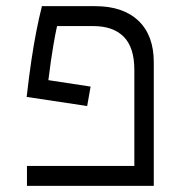

<svg xmlns="http://www.w3.org/2000/svg" viewBox="-20 -606 626 626"><path d="M275.4 -323.7 264.2 -260.3 66.9 -290Q74.7 -358.4 82.5 -410.4Q90.3 -462.4 98.6 -504.6Q106.9 -546.9 116.7 -585.9H290.5Q381.3 -585.9 431.4 -538.3Q481.4 -490.7 481.4 -402.8V0H67.9V-64.9H418V-378.4Q418 -451.2 383.5 -486.1Q349.1 -521 283.7 -521H166Q161.1 -499.5 153.8 -457.3Q146.5 -415 137.7 -344.7Z"/></svg>

Font: CaskaydiaMono NF Light
Style: Regular
Weight: 300
Designer: Aaron Bell
Foundry: Saja Typeworks
Version: Version 2111.001; ttfautohint (v1.8.4);Nerd Fonts 3.1.1